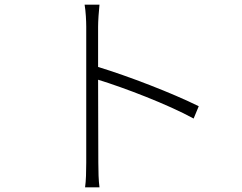

<svg xmlns="http://www.w3.org/2000/svg" viewBox="-20 -784 1040 826"><path d="M351 -84C351 -48 350 -5 346 22H408C404 -6 403 -50 403 -84L402 -441C513 -407 702 -335 813 -274L835 -327C720 -384 533 -456 402 -496V-669C402 -693 405 -736 408 -764H344C349 -735 351 -693 351 -669C351 -586 351 -128 351 -84Z"/></svg>

Font: GenYoGothic2 TW L
Style: Regular
Weight: 300
Version: Version 2.100;PS 2.1;hotconv 16.6.51;makeotf.lib2.5.65220 DE